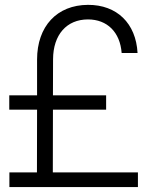

<svg xmlns="http://www.w3.org/2000/svg" viewBox="-20 -759 603 779"><path d="M130.4 -517.1V-372.1H17.6V-314H130.4L129.9 -59.6H18.1V0H539.6V-59.6H194.3L194.8 -314H410.6V-372.1H194.8L195.3 -519C195.8 -618.2 250.5 -680.2 336.9 -680.2C415 -680.2 467.3 -628.4 473.6 -543.9H538.1C531.7 -664.6 454.1 -739.7 336.9 -739.3C211.4 -738.8 130.4 -652.8 130.4 -517.1Z"/></svg>

Font: Guggenheim Sans Display Light
Style: Regular
Weight: 300
Designer: Modified by Tom Baber under direction of Pentagram Design 2023
Foundry: rsms
Version: Version 1.001;Glyphs 3.1.2 (3151)